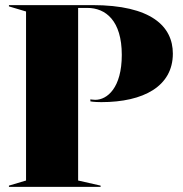

<svg xmlns="http://www.w3.org/2000/svg" viewBox="-20 -732 717 752"><path d="M15 0H374V-5L286 -25V-701H322C394 -701 457 -651 457 -517C457 -388 400 -341 353 -341C343 -341 334 -343 334 -343V-335C334 -335 347 -332 377 -332C542 -332 657 -394 657 -522C657 -629 572 -712 342 -712H15V-707L82 -687V-25L15 -5Z"/></svg>

Font: Nyght Serif Dark
Style: Regular
Weight: 800
Designer: Maksym Kobuzan
Version: Version 0.410;Glyphs 3.1.2 (3151)